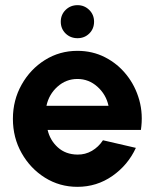

<svg xmlns="http://www.w3.org/2000/svg" viewBox="-20 -711 600 744"><path d="M280 13Q211 13 154.2 -22.5Q97.5 -58 63.8 -117.8Q30 -177.5 30 -250.5Q30 -323 63.8 -383Q97.5 -443 154.2 -478.5Q211 -514 280 -514Q338.5 -514 387.2 -489Q436 -464 470.2 -421Q504.5 -378 519.8 -323Q535 -268 526 -207.5H164.5Q174 -167 204.2 -139.8Q234.5 -112.5 280 -112Q310.5 -111.5 336.2 -126.5Q362 -141.5 379 -167.5L506.5 -138Q476 -71.5 415.5 -29.2Q355 13 280 13ZM160 -301H400.5Q391 -345 357.5 -375Q324 -405 280 -405Q236 -405 202.8 -375.2Q169.5 -345.5 160 -301ZM280.5 -563Q253 -563 234.2 -581.2Q215.5 -599.5 215.5 -627Q215.5 -654 234.2 -672.5Q253 -691 280.5 -691Q307 -691 325.8 -672.5Q344.5 -654 344.5 -627Q344.5 -599.5 326 -581.2Q307.5 -563 280.5 -563Z"/></svg>

Font: Urbanist
Style: Bold
Weight: 700
Designer: Corey Hu
Foundry: Corey Hu
Version: Version 1.330; ttfautohint (v1.8.4.7-5d5b)